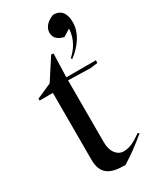

<svg xmlns="http://www.w3.org/2000/svg" viewBox="-195 -807 722 879"><g transform="rotate(-30 165.5 -367.5)"><path d="M0 -439H70V-86C70 -3 120 13 193 13C243 -18 269 -38 321 -80L315 -86C267 -53 247 -45 215 -45C186 -46 159 -74 159 -126V-454L277 -451L315 -456V-470H159L163 -594L151 -595L79 -484L0 -449ZM244 -634 281 -657C279 -597 244 -556 220 -535L225 -529C279 -570 311 -621 311 -673C311 -736 278 -749 249 -748C216 -736 194 -713 194 -685C194 -666 203 -643 244 -634Z"/></g></svg>

Font: Mazius Display
Style: Regular
Weight: 400
Designer: Alberto Casagrande & Collletttivo
Foundry: Collletttivo
Version: Version 2.000;Glyphs 3.2 (3217)